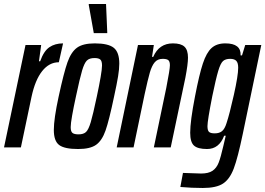

<svg xmlns="http://www.w3.org/2000/svg" viewBox="-29 -734 1321 956"><path d="M98 -510H176L165 -429H171Q189 -480 217 -499Q245 -518 285 -518L264 -424Q216 -424 181 -380Q146 -336 128 -252L75 0H-9Z M239 -87Q239 -142 263 -253Q289 -373 307 -424Q325 -475 354.5 -496.5Q384 -518 443 -518Q510 -518 537.5 -496Q565 -474 565 -417Q565 -391 559 -354Q553 -317 539 -253Q514 -134 496.5 -84Q479 -34 449.5 -13Q420 8 360 8Q292 8 265.5 -12Q239 -32 239 -87ZM453 -253Q465 -309 472 -350Q479 -391 479 -408Q479 -430 470.5 -437.5Q462 -445 442 -445Q416 -445 403.5 -432.5Q391 -420 380 -383.5Q369 -347 349 -253Q337 -198 330 -158Q323 -118 323 -101Q323 -79 332 -72Q341 -65 362 -65Q387 -65 399.5 -77Q412 -89 423 -126Q434 -163 453 -253ZM438 -569 413 -709V-714H499L505 -574V-569Z M658 -510H737L728 -451H734Q763 -518 832 -518Q872 -518 889.5 -501.5Q907 -485 907 -447Q907 -415 894 -347L821 0H737L799 -297Q817 -389 817 -409Q817 -428 809 -434.5Q801 -441 781 -441Q756 -441 741.5 -424Q727 -407 717 -372.5Q707 -338 691 -264L636 0H552Z M869 197 882 127Q957 130 972 130Q1009 130 1029 116.5Q1049 103 1059.5 76.5Q1070 50 1083 -7L1095 -58H1087Q1062 8 1002 8Q956 8 937 -9Q918 -26 918 -73Q918 -131 942 -254Q963 -363 981 -417.5Q999 -472 1024.5 -495Q1050 -518 1093 -518Q1172 -518 1169 -458H1176L1192 -510H1272L1180 -68Q1155 52 1135 105Q1115 158 1081.5 180Q1048 202 981 202Q926 202 869 197ZM1099 -121Q1114 -166 1135.5 -262Q1157 -358 1157 -397Q1157 -421 1147.5 -431Q1138 -441 1117 -441Q1094 -441 1081.5 -430Q1069 -419 1057.5 -380.5Q1046 -342 1028 -255Q1004 -133 1004 -106Q1004 -84 1012 -77Q1020 -70 1040 -70Q1063 -70 1076.5 -81Q1090 -92 1099 -121Z"/></svg>

Font: Saira Ultra Condensed SemiBold
Style: Italic
Weight: 600
Width: 1
Italic angle: -12°
Designer: Hector Gatti with collaboration of the Omnibus-Type team
Foundry: Omnibus-Type
Version: Version 1.001; ttfautohint (v1.8)